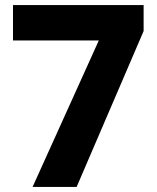

<svg xmlns="http://www.w3.org/2000/svg" viewBox="-20 -734 617 754"><path d="M368 -575H31V-714H544V-612L281 0H108Z"/></svg>

Font: Noto Sans UI ExtraBold
Style: Regular
Weight: 800
Designer: Monotype Design Team
Foundry: Monotype Imaging Inc.
Version: Version 1.001